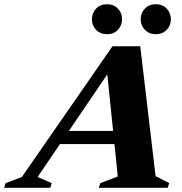

<svg xmlns="http://www.w3.org/2000/svg" viewBox="-92 -889 862 909"><path d="M644.5 -55.5 709 -22 702 0H375.5L383 -22L465.5 -53.5L450 -207H192L86 -51L153 -22L146 0H-72.5L-65.5 -22L11.5 -51L440.5 -670H572ZM234 -269H443.5L416 -537ZM414.5 -727Q383 -727 363 -747.8Q343 -768.5 343 -797.5Q343 -827.5 363 -848.2Q383 -869 414.5 -869Q446.5 -869 466.2 -848.2Q486 -827.5 486 -797.5Q486 -768.5 466.2 -747.8Q446.5 -727 414.5 -727ZM645.5 -727Q614 -727 594 -747.8Q574 -768.5 574 -797.5Q574 -827.5 594 -848.2Q614 -869 645.5 -869Q677.5 -869 697.2 -848.2Q717 -827.5 717 -797.5Q717 -768.5 697.2 -747.8Q677.5 -727 645.5 -727Z"/></svg>

Font: Newsreader Text ExtraBold
Style: Italic
Weight: 800
Italic angle: -17°
Designer: Hugues Gentile
Foundry: Production Type
Version: Version 1.001